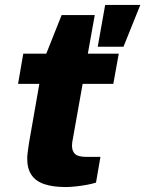

<svg xmlns="http://www.w3.org/2000/svg" viewBox="-20 -744 587 776"><path d="M246 12Q195 12 160 0.5Q125 -11 107.5 -36.5Q90 -62 90 -103Q90 -114 92 -129Q94 -144 97 -165L139 -405H53L74 -527H167L229 -683H363L335 -527H460L438 -405H314L275 -186Q273 -178 272 -169.5Q271 -161 271 -155Q271 -133 283.5 -121.5Q296 -110 328 -110H386L368 -6Q353 -1 331 3Q309 7 286 9.5Q263 12 246 12ZM375 -555 405 -724H547L479 -555Z"/></svg>

Font: Archivo SemiExpanded ExtraBold
Style: Italic
Weight: 800
Width: 6
Italic angle: -10°
Designer: Hector Gatti
Foundry: Omnibus-Type
Version: Version 2.001